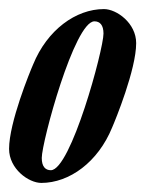

<svg xmlns="http://www.w3.org/2000/svg" viewBox="-72 -396 363 423"><path d="M1 -254C-6 -238 -52 -126 -52 -68C-52 -24 -9 7 19 7C81 7 144 -39 175 -115C182 -131 228 -243 228 -301C228 -345 185 -376 157 -376C95 -376 32 -330 1 -254ZM136 -349C148 -349 156 -341 156 -322C156 -287 84 -21 40 -21C28 -21 20 -29 20 -48C20 -83 92 -349 136 -349Z"/></svg>

Font: Romanesco
Style: Regular
Weight: 400
Designer: Astigmatic (AOETI)
Foundry: Astigmatic (AOETI)
Version: Version 1.000